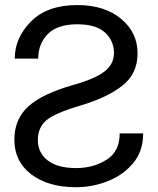

<svg xmlns="http://www.w3.org/2000/svg" viewBox="-20 -741 634 770"><path d="M131.8 -179.7Q131.8 -127.9 171.6 -97.4Q211.4 -66.9 285.2 -66.9Q354 -66.9 407 -100.1Q460 -133.3 460 -206.1H554.2Q554.2 -135.3 514.4 -87.2Q474.6 -39.1 412.6 -14.6Q350.6 9.8 285.2 9.8Q172.9 9.8 105.2 -42Q37.6 -93.8 37.6 -180.7Q37.6 -263.7 94.2 -314.7Q150.9 -365.7 274.4 -400.4Q360.8 -424.8 398.9 -454.3Q437 -483.9 437 -528.3Q437 -577.6 401.1 -610.6Q365.2 -643.6 290 -643.6Q210 -643.6 171.6 -604.5Q133.3 -565.4 133.3 -505.9H39.1Q39.1 -588.9 104.2 -654.8Q169.4 -720.7 290 -720.7Q399.4 -720.7 465.6 -665.5Q531.7 -610.4 531.7 -527.3Q531.7 -444.8 470.2 -397Q408.7 -349.1 303.7 -318.1Q198.7 -287.1 165.3 -258.1Q131.8 -229 131.8 -179.7Z"/></svg>

Font: LXGW WenKai Screen R
Style: Regular
Weight: 400
Designer: Fontworks Inc.
Version: Version 1.235;May 31, 2022